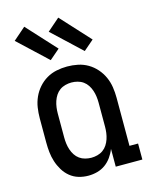

<svg xmlns="http://www.w3.org/2000/svg" viewBox="-116 -843 733 927"><g transform="rotate(-15 250.0 -379.5)"><path d="M210 8Q185 8 161.5 1Q138 -6 119 -21.5Q100 -37 87 -58.5Q74 -80 66.5 -103.5Q59 -127 56.5 -151Q54 -175 54 -200V-320Q54 -347 58 -373.5Q62 -400 73 -424.5Q84 -449 102 -469.5Q120 -490 143 -503.5Q166 -517 192.5 -522.5Q219 -528 246 -528Q273 -528 299.5 -522.5Q326 -517 349 -503.5Q372 -490 390 -469.5Q408 -449 419 -424.5Q430 -400 434 -373.5Q438 -347 438 -320V-80H481V0H348V-89Q340 -68 326.5 -49Q313 -30 295 -17Q277 -4 255 2Q233 8 210 8ZM246 -72Q261 -72 276.5 -76Q292 -80 304.5 -89Q317 -98 325.5 -111Q334 -124 339 -139Q344 -154 346 -169.5Q348 -185 348 -200V-320Q348 -335 346 -350.5Q344 -366 339 -381Q334 -396 325.5 -409Q317 -422 304.5 -431Q292 -440 276.5 -444Q261 -448 246 -448Q231 -448 215.5 -444Q200 -440 187.5 -431Q175 -422 166.5 -409Q158 -396 153 -381Q148 -366 146 -350.5Q144 -335 144 -320V-200Q144 -185 146 -169.5Q148 -154 153 -139Q158 -124 166.5 -111Q175 -98 187.5 -89Q200 -80 215.5 -76Q231 -72 246 -72ZM348 -578 204 -713 266 -767 399 -622ZM178 -578 34 -713 96 -767 229 -622Z"/></g></svg>

Font: Iosevka Bendy Medium
Style: Regular
Weight: 500
Monospace: yes
Designer: Belleve Invis
Foundry: Belleve Invis
Version: Version 30.1.2